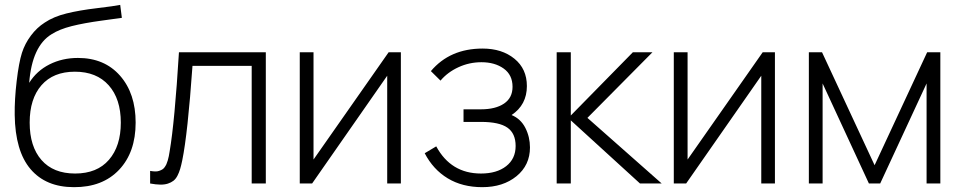

<svg xmlns="http://www.w3.org/2000/svg" viewBox="-20 -755 3959 790"><path d="M284.2 15.1Q168.9 15.1 105.7 -59.1Q42.5 -133.3 40.5 -282.2Q39.6 -345.2 48.6 -421.4Q57.6 -497.6 70.3 -537.6Q82.5 -575.7 107.2 -608.6Q131.8 -641.6 164.1 -662.1Q200.2 -686.5 253.7 -699.7Q307.1 -712.9 379.2 -721.4Q451.2 -730 474.6 -734.9L481.4 -681.6Q472.2 -680.2 398.7 -670.2Q325.2 -660.2 274.9 -647.5Q224.6 -634.8 192.4 -614.3Q111.8 -565.4 100.1 -414.1Q130.9 -463.4 183.6 -490Q236.3 -516.6 300.8 -516.6Q409.7 -516.6 473.9 -443.6Q538.1 -370.6 538.1 -250.5Q538.1 -128.4 470 -56.4Q401.9 15.6 284.2 15.1ZM289.1 -41Q379.4 -41 428.2 -97.4Q477.1 -153.8 477.1 -250.5Q477.1 -348.1 427.2 -404.1Q377.4 -460 288.1 -460Q199.2 -460 150.6 -404.3Q102.1 -348.6 102.1 -250.5Q102.1 -152.3 150.6 -96.7Q199.2 -41 289.1 -41Z M597.7 -51.8Q608.9 -49.8 618.2 -49.6Q627.4 -49.3 634.5 -51.8Q641.6 -54.2 647.2 -57.4Q652.8 -60.5 657.2 -66.7Q661.6 -72.8 664.6 -79.1Q667.5 -85.4 670.2 -94.7Q672.9 -104 674.6 -112.5Q676.3 -121.1 678.2 -133.3Q698.7 -253.4 716.3 -540H1073.7V0H1015.6V-483.9H772Q752.4 -205.1 730 -95.7Q725.6 -74.2 721.2 -59.6Q716.8 -44.9 710 -31.7Q703.1 -18.6 693.6 -11.2Q684.1 -3.9 670.7 0.5Q657.2 4.9 639.4 4.6Q621.6 4.4 597.7 0Z M1629.4 -540V0H1573.2V-443.4L1264.2 0H1213.4V-540H1270V-98.6L1579.1 -540Z M1964.4 15.1Q1882.3 15.1 1822.3 -21.2Q1762.2 -57.6 1727.5 -124.5L1774.9 -152.8Q1835.4 -41 1959 -41Q2023.9 -41 2062.7 -71.3Q2101.6 -101.6 2101.6 -154.3Q2101.6 -206.1 2067.9 -229.7Q2034.2 -253.4 1959 -253.4H1887.2V-305.2H1958.5Q2019 -305.2 2054 -328.9Q2088.9 -352.5 2088.9 -397.9Q2088.9 -446.8 2052.5 -472.9Q2016.1 -499 1960.9 -499Q1911.1 -499 1866.5 -478.5Q1821.8 -458 1792.5 -423.3L1752.9 -462.4Q1831.1 -555.2 1965.8 -555.2Q2045.4 -555.2 2096.7 -513.4Q2147.9 -471.7 2147.9 -400.9Q2147.9 -323.7 2085 -281.7Q2122.6 -266.1 2141.6 -228.8Q2160.6 -191.4 2160.6 -148.4Q2160.6 -75.2 2105.2 -30Q2049.8 15.1 1964.4 15.1Z M2270.5 0V-540H2328.6V-279.8L2584 -540H2664.6L2397 -270L2702.6 0H2613.3L2328.6 -259.8V0Z M3168.5 -540V0H3112.3V-443.4L2803.2 0H2752.4V-540H2809.1V-98.6L3118.2 -540Z M3308.1 0V-540H3362.3L3578.6 -75.2L3794.9 -540H3849.1V0H3792.5V-411.6L3601.6 0H3555.2L3364.7 -411.6V0Z"/></svg>

Font: Manrope Light
Style: Regular
Weight: 300
Designer: Mikhail Sharanda
Foundry: Mikhail Sharanda
Version: Version 4.505;FEAKit 1.0